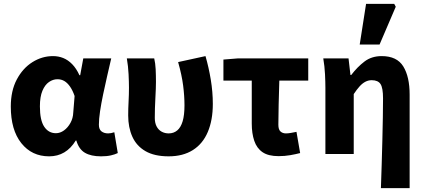

<svg xmlns="http://www.w3.org/2000/svg" viewBox="-20 -799 2205 996"><path d="M235 12Q145 12 90.5 -56.5Q36 -125 36 -246Q36 -328 67 -386.5Q98 -445 148 -476.5Q198 -508 255 -508Q283 -508 308 -498Q333 -488 354.5 -466Q376 -444 392 -409H396L412 -496H557Q547 -453 536 -405Q525 -357 515 -309.5Q505 -262 499 -221.5Q493 -181 493 -152Q493 -128 506.5 -117.5Q520 -107 541 -107Q548 -107 556 -108.5Q564 -110 573 -113L591 -5Q577 2 555.5 7Q534 12 504 12Q452 12 420.5 -6.5Q389 -25 376 -70H373Q323 12 235 12ZM270 -108Q292 -108 312 -122.5Q332 -137 345.5 -161.5Q359 -186 360 -215L367 -301Q357 -330 343.5 -349.5Q330 -369 314 -378.5Q298 -388 278 -388Q255 -388 234 -373.5Q213 -359 200 -328Q187 -297 187 -247Q187 -175 209.5 -141.5Q232 -108 270 -108Z M855 12Q781 12 734.5 -15Q688 -42 666.5 -90Q645 -138 645 -200Q645 -236 647 -272Q649 -308 649 -344Q649 -373 647 -414Q645 -455 638 -496H780Q786 -471 787.5 -440Q789 -409 789 -374Q789 -343 786 -290Q783 -237 783 -187Q783 -161 792.5 -143Q802 -125 818.5 -116Q835 -107 855 -107Q881 -107 899.5 -122.5Q918 -138 927.5 -170Q937 -202 937 -253Q937 -301 930 -355.5Q923 -410 904 -477L1046 -508Q1063 -449 1073.5 -385.5Q1084 -322 1084 -260Q1084 -176 1058 -114.5Q1032 -53 980.5 -20.5Q929 12 855 12Z M1425 11Q1372 11 1342 -9.5Q1312 -30 1299 -68.5Q1286 -107 1286 -158V-381H1139V-490L1213 -496H1579V-381H1429Q1427 -317 1425.5 -256.5Q1424 -196 1424 -152Q1424 -127 1435 -117Q1446 -107 1463 -107Q1476 -107 1489 -109.5Q1502 -112 1518 -115L1537 -5Q1514 1 1485.5 6Q1457 11 1425 11Z M1956 177Q1958 118 1960 54.5Q1962 -9 1963.5 -72Q1965 -135 1966 -190.5Q1967 -246 1967 -289Q1967 -343 1954 -363Q1941 -383 1908 -383Q1891 -383 1875.5 -375Q1860 -367 1845.5 -351Q1831 -335 1815 -311V0H1668V-344Q1668 -373 1666 -414Q1664 -455 1657 -496H1788L1798 -410H1802Q1834 -452 1871 -480Q1908 -508 1960 -508Q2039 -508 2072 -454.5Q2105 -401 2105 -308V177ZM1846 -568 1879 -779H2025L2033 -764L1949 -568Z"/></svg>

Font: Source Sans 3
Style: Bold
Weight: 700
Designer: Paul D. Hunt
Foundry: Adobe
Version: Version 3.052;hotconv 1.1.0;makeotfexe 2.6.0